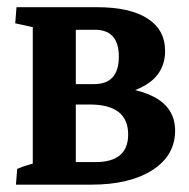

<svg xmlns="http://www.w3.org/2000/svg" viewBox="-20 -503 516 523"><path d="M124.5 0 129.4 -61.5H240.2Q329.1 -61.5 329.1 -136.7Q329.1 -218.3 224.6 -218.3H129.4V-269H231.4Q457 -269 457 -147Q457 -79.6 395.3 -39.8Q333.5 0 228.5 0ZM69.3 -7.3V-476.6H186.5V-7.3ZM115.2 -239.3 124.5 -273.9H236.3Q303.7 -273.9 303.7 -348.6Q303.7 -421.9 238.8 -421.9H122.1V-483.4H244.6Q334 -483.4 381.8 -452.6Q429.7 -421.9 429.7 -364.3Q429.7 -303.7 377 -271.5Q324.2 -239.3 226.1 -239.3ZM23.4 0 26.9 -43Q50.3 -53.2 87.9 -62L69.3 -12.2V-88.9H186.5V-12.2L169.4 -58.1L234.4 -43.9L231 0ZM232.4 -483.4 229 -440.4Q205.6 -430.2 168 -421.4L186.5 -471.2V-394.5H69.3V-471.2L86.4 -425.3L21.5 -439.5L24.9 -483.4Z"/></svg>

Font: Markazi Text
Style: Regular
Weight: 400
Designer: Borna Izadpanah (Arabic designer), Fiona Ross (Arabic design director) and Florian Runge (Latin designer)
Foundry: Borna Izadpanah and Florian Runge
Version: Version 1.000